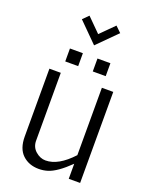

<svg xmlns="http://www.w3.org/2000/svg" viewBox="-158 -935 794 1021"><g transform="rotate(20 239.0 -424.0)"><path d="M135.3 -821.3 167 -853 243.7 -776.4 319.8 -852.5 352.1 -821.3 243.7 -712.9ZM128.9 -580.1V-653.3H202.1V-580.1ZM284.7 -580.1V-653.3H357.9V-580.1ZM63 -131.3V-515.1H127.4V-131.3Q127.4 -94.7 153.6 -72Q179.7 -49.3 210 -49.3Q282.2 -49.3 359.9 -133.8V-515.1H424.3V0H359.9V-85Q290.5 -17.1 241.2 -2Q217.3 5.4 191.4 5.4Q135.3 5.4 99.1 -28.8Q63 -63 63 -131.3Z"/></g></svg>

Font: News Cycle
Style: Regular
Weight: 500
Version: Version 0.5.2